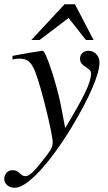

<svg xmlns="http://www.w3.org/2000/svg" viewBox="-44 -681 508 907"><path d="M243 -186C226 -275 173 -441 158 -441H154C100 -433 67 -427 47 -423C37 -421 26 -419 15 -417V-400C26 -403 35 -404 46 -404C86 -404 104 -389 123 -340C150 -272 205 -48 205 -8C205 3 201 15 195 27C187 40 142 99 124 118C101 143 89 151 76 151C50 151 50 123 15 123C-7 123 -24 141 -24 163C-24 189 -3 206 27 206C84 206 191 91 295 -81C378 -219 426 -329 426 -386C426 -416 404 -441 374 -441C351 -441 334 -426 334 -404C334 -388 340 -378 360 -365C379 -353 386 -347 386 -333C386 -289 349 -217 264 -76ZM398 -492 310 -661H261L104 -492H143L280 -596L362 -492Z"/></svg>

Font: XITS
Style: Italic
Weight: 400
Italic angle: -16.33°
Designer: MicroPress Inc., with final additions and corrections provided by Coen Hoffman, Elsevier (retired)
Version: Version 1.302